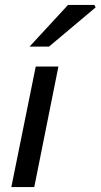

<svg xmlns="http://www.w3.org/2000/svg" viewBox="-20 -759 408 779"><path d="M26 0 125 -489H217L119 0ZM100 -570 256 -739H363L368 -729L179 -570Z"/></svg>

Font: Source Sans 3 ExtraLight Medium
Style: Italic
Weight: 500
Italic angle: -11°
Version: Version 3.052;hotconv 1.1.0;makeotfexe 2.6.0